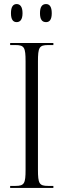

<svg xmlns="http://www.w3.org/2000/svg" viewBox="-20 -926 317 946"><path d="M207 -817C224 -817 235 -829 235 -861C235 -893 224 -906 207 -906C188 -906 177 -893 177 -861C177 -829 188 -817 207 -817ZM62 -817C79 -817 91 -829 91 -861C91 -893 79 -906 62 -906C45 -906 34 -893 34 -861C34 -829 45 -817 62 -817ZM30 0H243V-10H217C173 -10 167 -22 167 -90V-623C167 -692 173 -704 217 -704H243V-714H30V-704H56C100 -704 106 -692 106 -623V-90C106 -22 100 -10 56 -10H30Z"/></svg>

Font: Noto Serif Display ExtraCondensed Light
Style: Regular
Weight: 300
Width: 2
Designer: Monotype Design Team
Foundry: Monotype Imaging Inc.
Version: Version 2.009